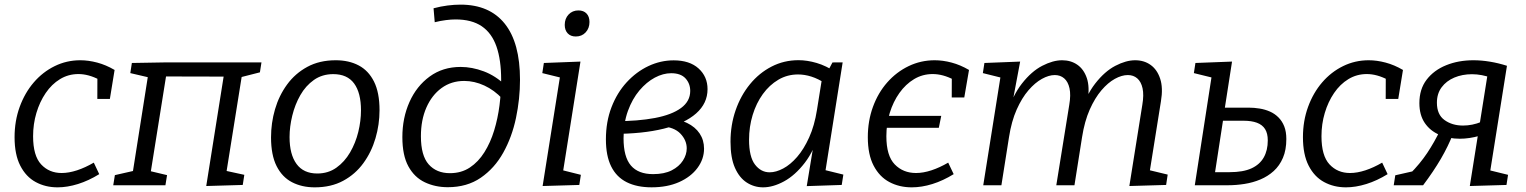

<svg xmlns="http://www.w3.org/2000/svg" viewBox="-20 -796 6559 825"><path d="M227.4 9Q175.3 9 133.5 -13.7Q91.6 -36.3 67.1 -84.2Q42.6 -132 42.6 -206.4Q42.6 -276.4 64.6 -336.7Q86.6 -397.1 125.1 -441.9Q163.6 -486.7 215 -511.9Q266.3 -537.1 325 -537.1Q360 -537.1 397.7 -527.1Q435.4 -517.1 472.4 -495.4L452.1 -370.9H398.2L398.5 -464.9L407.2 -453.2Q360.3 -477.8 317 -477.8Q273.7 -477.8 237.9 -456Q202.1 -434.2 176.3 -396.2Q150.5 -358.3 136.4 -310.6Q122.2 -263 122.2 -210.7Q122.2 -126.8 156.7 -89.7Q191.2 -52.6 244.8 -52.6Q275.7 -52.6 311.1 -64.2Q346.4 -75.9 383 -97.2L406.4 -47.7Q361.1 -19.7 315.1 -5.3Q269 9 227.4 9Z M866.2 3.3 944.5 -489.5 962.5 -466.8 671.1 -467.5 696.9 -489.5 624.9 -39.1 615.2 -63.2 697.8 -43.5 690.8 0H466.6L473.6 -43.5L569 -65.2L547.9 -39.1L618.9 -489.6L635.9 -459.5L539.9 -481.9L546.6 -525.4L697.6 -528H1103.5L1096.8 -485.2L1000.1 -460.5L1022.2 -489.3L950.2 -39.1L939.2 -64.5L1029.8 -44.8L1023.1 -1.3Z M1422.7 -537.1Q1479.1 -537.1 1521.2 -514.9Q1563.4 -492.7 1587.1 -445.4Q1610.8 -398 1610.8 -322.4Q1610.8 -261 1593.4 -201.8Q1576.1 -142.7 1541.4 -95Q1506.8 -47.3 1454.6 -19.2Q1402.4 9 1332.3 9Q1277.3 9 1234.8 -13Q1192.3 -35 1168.4 -82.5Q1144.6 -130 1144.6 -205.7Q1144.6 -267.7 1161.7 -326.5Q1178.9 -385.4 1213.6 -432.9Q1248.3 -480.4 1300.5 -508.7Q1352.7 -537.1 1422.7 -537.1ZM1412 -477.5Q1364.4 -477.5 1328.9 -452.5Q1293.5 -427.5 1270.5 -387.2Q1247.5 -346.9 1235.9 -299.2Q1224.2 -251.6 1224.2 -207Q1224.2 -132.4 1254.2 -91.5Q1284.1 -50.5 1343.4 -50.5Q1390.3 -50.5 1425.4 -75.5Q1460.6 -100.5 1484.2 -141Q1507.8 -181.5 1519.5 -229.1Q1531.1 -276.8 1531.1 -322Q1531.1 -396.9 1501.7 -437.2Q1472.2 -477.5 1412 -477.5Z M1904 8.4Q1850 8.4 1805.3 -12.8Q1760.6 -34 1734.8 -81.2Q1708.9 -128.4 1708.9 -206.7Q1708.9 -289.1 1739.4 -357.6Q1769.9 -426.1 1826.3 -467.2Q1882.6 -508.4 1959.3 -508.4Q2008.2 -508.4 2058.9 -489.4Q2109.5 -470.4 2153.2 -428.5L2139.1 -371.3Q2103.8 -408.9 2061.1 -428.5Q2018.3 -448.2 1974.7 -448.2Q1919.1 -448.2 1877.3 -417.7Q1835.5 -387.2 1812.1 -333.8Q1788.6 -280.3 1788.6 -210.7Q1788.6 -127.5 1822 -89.7Q1855.5 -51.9 1913.4 -51.9Q1962.3 -51.9 1998.9 -76.2Q2035.6 -100.5 2061.5 -142Q2087.5 -183.5 2103.3 -235.3Q2119.1 -287.1 2126.3 -343.6Q2133.4 -400 2133.4 -453.3Q2133.4 -538.3 2113.3 -596.1Q2093.1 -653.9 2050 -683.2Q2006.9 -712.5 1937.6 -712.5Q1918.6 -712.5 1895.9 -709.6Q1873.3 -706.8 1848 -700.5L1842.9 -760.4Q1874 -768.7 1903.3 -772.4Q1932.7 -776.1 1958.7 -776.1Q2083.4 -776.1 2148.9 -694.2Q2214.4 -612.4 2214.4 -453.3Q2214.4 -371 2197.1 -289Q2179.8 -207 2142.4 -140Q2105.1 -73 2045.9 -32.3Q1986.7 8.4 1904 8.4Z M2311.6 3.3 2391.9 -502.7 2420.3 -454.8 2310.2 -481.9 2316.9 -525.4 2474.2 -531.4 2393.9 -24.7 2367.8 -71.9 2475.9 -44.8 2469.2 -1.3ZM2454 -639.2Q2432 -639.2 2419.3 -652.7Q2406.6 -666.3 2406.6 -689Q2406.6 -716.1 2423.1 -733.6Q2439.7 -751.2 2465.4 -751.2Q2487.5 -751.2 2500.2 -738Q2512.9 -724.8 2512.9 -701.4Q2512.9 -674.6 2496.5 -656.9Q2480.1 -639.2 2454 -639.2Z M2779.7 8.9Q2716.8 8.9 2672.9 -13.1Q2628.9 -35.1 2606.2 -80.8Q2583.5 -126.5 2583.5 -197Q2583.5 -272.7 2607.4 -335Q2631.3 -397.3 2672.8 -442.5Q2714.3 -487.6 2766.4 -512.2Q2818.6 -536.7 2874.7 -536.7Q2943.2 -536.7 2981.7 -501.8Q3020.2 -466.9 3020.2 -412.9Q3020.2 -352 2971.3 -308.7Q2922.3 -265.4 2831.6 -243Q2740.9 -220.7 2616.7 -220.7L2622.5 -275.2Q2721.3 -275.2 2794.1 -289Q2866.9 -302.9 2906.3 -331.9Q2945.8 -360.9 2945.8 -405.4Q2945.8 -436.9 2925.5 -459.2Q2905.1 -481.4 2864 -481.4Q2829.3 -481.4 2793.6 -462.4Q2758 -443.3 2727.4 -407.2Q2696.9 -371 2678.1 -319.4Q2659.3 -267.7 2659.3 -201.8Q2659.3 -121.8 2690.9 -84.8Q2722.5 -47.8 2786.3 -47.8Q2834.5 -47.8 2866.3 -64.1Q2898 -80.4 2914.4 -106Q2930.8 -131.6 2930.8 -158.4Q2930.8 -193.4 2903.7 -221.8Q2876.6 -250.2 2821.3 -253.5L2845.8 -289.7Q2896.4 -285.2 2932 -267.8Q2967.6 -250.5 2986.4 -222.2Q3005.2 -193.9 3005.2 -157.2Q3005.2 -112.4 2976.9 -74.3Q2948.7 -36.2 2898.1 -13.6Q2847.4 8.9 2779.7 8.9Z M3258.9 9Q3220.9 9 3188.9 -11.5Q3156.9 -32 3137.9 -75Q3118.9 -118 3118.9 -187Q3118.9 -259 3140.9 -322.4Q3162.9 -385.7 3202.4 -434Q3241.9 -482.4 3295.3 -509.9Q3348.6 -537.4 3411 -537.4Q3448.3 -537.4 3488.9 -525.5Q3529.4 -513.7 3571.7 -485.7L3537.3 -490.4L3557 -527.7L3600.8 -528L3520.8 -23.7L3493.7 -72.9L3603.8 -45.8L3596.8 -1.3L3446.5 3.7L3479.2 -194.9L3502.3 -231.7Q3479.3 -150.1 3438 -96.4Q3396.6 -42.7 3349.1 -16.8Q3301.6 9 3258.9 9ZM3287.1 -55.6Q3314.4 -55.6 3345.4 -72.1Q3376.3 -88.5 3405.1 -121.7Q3433.9 -154.8 3456.8 -205.4Q3479.8 -256 3490.5 -324.3L3513.1 -465.6L3526.8 -437.2Q3495.9 -457.5 3466.6 -466.8Q3437.3 -476.1 3409 -476.1Q3363 -476.1 3324.6 -453.5Q3286.1 -430.8 3257.8 -391.7Q3229.5 -352.6 3214.1 -302Q3198.6 -251.3 3198.6 -195.4Q3198.6 -122.5 3224 -89Q3249.5 -55.6 3287.1 -55.6Z M4024.4 -298.1 4014 -246.9H3753.7L3761.7 -298.1ZM3897.7 9Q3844.3 9 3801.6 -13.7Q3758.9 -36.3 3733.9 -84.2Q3708.9 -132 3708.9 -206.4Q3708.9 -276.4 3730.9 -336.7Q3752.9 -397.1 3792.4 -441.9Q3831.9 -486.7 3884.3 -511.9Q3936.7 -537.1 3996.3 -537.1Q4031.4 -537.1 4069 -527.1Q4106.7 -517.1 4143.7 -495.4L4123.4 -377.3H4069.5L4069.8 -464.9L4078.5 -453.2Q4031.6 -477.8 3987.6 -477.8Q3944 -477.8 3907.7 -456Q3871.5 -434.2 3844.7 -396.6Q3817.9 -358.9 3803.2 -311Q3788.6 -263 3788.6 -210.7Q3788.6 -126.8 3824.5 -89.7Q3860.5 -52.6 3916.1 -52.6Q3947.1 -52.6 3982.4 -64.2Q4017.7 -75.9 4054.3 -97.2L4077.8 -47.7Q4032.4 -19.7 3986.4 -5.3Q3940.4 9 3897.7 9Z M4832.7 3.3 4888.4 -345.6Q4895.7 -388.5 4889.4 -416.8Q4883.1 -445.1 4866.6 -459.3Q4850.2 -473.5 4826.2 -473.5Q4799.9 -473.5 4770.3 -457.1Q4740.7 -440.8 4712.7 -408Q4684.7 -375.2 4662.4 -325.1Q4640.2 -275 4629.5 -206.8L4596.8 0H4518.8L4574.5 -345.6Q4581.8 -388.5 4575.5 -416.8Q4569.2 -445.1 4552.7 -459.3Q4536.2 -473.5 4512.3 -473.5Q4486.6 -473.5 4457 -457.1Q4427.4 -440.8 4399.1 -408Q4370.8 -375.2 4348.5 -325.1Q4326.2 -275 4315.6 -206.8L4282.9 0H4204.9L4281.2 -479.9L4312 -454.8L4203.2 -481.9L4209.9 -525.4L4363.5 -531.4L4326.5 -334.5L4303.1 -296.6Q4329.7 -384 4370.9 -436.7Q4412.1 -489.4 4458.2 -513.2Q4504.4 -537.1 4543.8 -537.1Q4581.5 -537.1 4609.3 -517.7Q4637.1 -498.4 4650 -460.4Q4662.8 -422.4 4653.8 -366.4L4646.5 -320.1L4618 -296.6Q4644.7 -384 4685.7 -436.7Q4726.7 -489.4 4772.5 -513.2Q4818.3 -537.1 4857.7 -537.1Q4896.1 -537.1 4924.2 -516.9Q4952.4 -496.7 4965.2 -457.5Q4978.1 -418.3 4968.4 -360.7L4918.1 -45.8L4885.3 -72.9L4997.4 -45.8L4990.7 -1.3Z M5198.9 -42.8 5187.6 -56.2H5263.5Q5321.4 -56.2 5357.2 -72.5Q5392.9 -88.9 5410.2 -119.5Q5427.5 -150.1 5427.5 -192.7Q5427.5 -222.7 5415.9 -241.3Q5404.2 -259.9 5380.9 -268.6Q5357.6 -277.2 5323.7 -277.2H5221.2L5236.9 -289.9ZM5240.6 -317.1 5231.9 -333.5H5344.4Q5368.8 -333.5 5392.4 -329.6Q5416.1 -325.8 5436.8 -316.6Q5457.5 -307.5 5473.3 -291.6Q5489.2 -275.8 5498.2 -253.1Q5507.2 -230.4 5507.2 -198.7Q5507.2 -152 5492.7 -118Q5478.2 -84 5453 -61.1Q5427.8 -38.3 5395.6 -24.8Q5363.4 -11.3 5327.5 -5.7Q5291.7 0 5256.5 0H5113.9L5191.6 -502.7L5220 -454.8L5109.9 -481.9L5116.6 -525.4L5273.9 -531.4Z M5763.4 9Q5711.3 9 5669.5 -13.7Q5627.6 -36.3 5603.1 -84.2Q5578.6 -132 5578.6 -206.4Q5578.6 -276.4 5600.6 -336.7Q5622.6 -397.1 5661.1 -441.9Q5699.6 -486.7 5751 -511.9Q5802.3 -537.1 5861 -537.1Q5896 -537.1 5933.7 -527.1Q5971.4 -517.1 6008.4 -495.4L5988.1 -370.9H5934.2L5934.5 -464.9L5943.2 -453.2Q5896.3 -477.8 5853 -477.8Q5809.7 -477.8 5773.9 -456Q5738.1 -434.2 5712.3 -396.2Q5686.5 -358.3 5672.4 -310.6Q5658.2 -263 5658.2 -210.7Q5658.2 -126.8 5692.7 -89.7Q5727.2 -52.6 5780.8 -52.6Q5811.7 -52.6 5847.1 -64.2Q5882.4 -75.9 5919 -97.2L5942.4 -47.7Q5897.1 -19.7 5851.1 -5.3Q5805 9 5763.4 9Z M6252.6 -199.9Q6205 -199.9 6165.3 -216.6Q6125.6 -233.3 6102.2 -267.4Q6078.9 -301.6 6078.9 -353Q6078.9 -413 6110.1 -453.7Q6141.3 -494.4 6193.9 -515.7Q6246.6 -537.1 6311.3 -537.1Q6345.4 -537.1 6382.1 -531Q6418.8 -525 6455.2 -513.3L6389.6 -461.1Q6368.3 -469.1 6347 -473.1Q6325.6 -477.1 6305 -477.1Q6263.4 -477.1 6229.1 -462.7Q6194.8 -448.2 6174.5 -420.9Q6154.2 -393.6 6154.2 -354.6Q6154.2 -303.7 6187 -280.1Q6219.8 -256.5 6266.4 -256.5Q6306.3 -256.5 6345.3 -272.4L6337.9 -212.6Q6315.9 -206.2 6294.6 -203.1Q6273.3 -199.9 6252.6 -199.9ZM5968.7 0 5975.3 -42.8 6059 -61.8 6037.6 -48.1Q6081.5 -92.1 6112.5 -138.6Q6143.5 -185.1 6169.5 -239.3L6223.7 -221.3Q6203.1 -168.4 6171.5 -114Q6139.8 -59.7 6094.9 0ZM6295.6 3.3 6376.6 -505.6 6455.2 -513.3 6377.2 -22.7 6349.8 -71.9 6459.9 -44.8 6453.2 -1.3Z"/></svg>

Font: Bitter Thin
Style: Italic
Weight: 100
Italic angle: -9°
Designer: Sol Matas, and Bitter project Authors
Foundry: Sol Matas
Version: Version 2.002